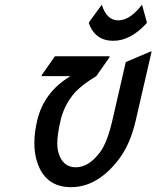

<svg xmlns="http://www.w3.org/2000/svg" viewBox="-20 -772 653 802"><path d="M613.3 -556.6 546.9 -268.6Q523.4 -166.5 473.6 -103Q385.3 9.8 276.9 9.8Q165 9.8 132.8 -103Q123.5 -135.7 123.5 -174.3Q123.5 -218.3 135.3 -268.6Q163.1 -387.2 274.4 -454.1H153.8L154.8 -459L209.5 -537.1H438L437 -532.2L382.3 -454.1Q314 -413.1 283.2 -374Q246.6 -327.1 232.9 -268.6Q219.2 -209.5 219.2 -171.9Q219.2 -151.9 223.1 -137.7Q240.7 -73.2 296.4 -73.2Q351.6 -73.2 398.9 -137.7Q428.2 -177.7 449.2 -268.6L505.4 -512.7L608.4 -556.6ZM351.1 -674.8 352.1 -679.7 405.3 -752.4Q425.3 -687 474.1 -687Q522.9 -687 573.2 -752.4L593.3 -679.7L592.3 -674.8Q525.4 -601.6 453.1 -601.6Q377.9 -601.6 351.1 -674.8Z"/></svg>

Font: Nova Script
Style: Regular
Weight: 400
Italic angle: -13°
Version: Version 2.001